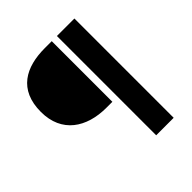

<svg xmlns="http://www.w3.org/2000/svg" viewBox="-199 -789 1001 1001"><g transform="rotate(-45 302.0 -288.0)"><path d="M40 -433C40 -279 152 -207 297 -207H341V-654H290C150 -654 40 -597 40 -433ZM379 78H508V-654H379Z"/></g></svg>

Font: Source Sans Pro SemBd
Style: Regular
Weight: 700
Designer: Paul D. Hunt
Foundry: Adobe Systems Incorporated
Version: Version 2.020;PS 2.0;hotconv 1.0.86;makeotf.lib2.5.63406